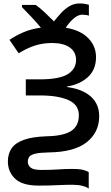

<svg xmlns="http://www.w3.org/2000/svg" viewBox="-20 -880 647 1119"><path d="M443.8 -859.9Q462.9 -859.9 476.6 -857.2Q490.2 -854.5 498 -852.1V-788.6Q483.4 -794.4 459.5 -794.4Q435.5 -794.4 410.2 -772.9Q384.8 -751.5 363.3 -718.3Q447.8 -704.6 493.7 -658.2Q539.6 -611.8 539.6 -546.9Q539.6 -474.1 492.4 -430.9Q445.3 -387.7 371.1 -376V-372.6Q460 -361.3 509 -317.6Q558.1 -273.9 558.1 -202.6Q558.1 -108.9 485.6 -51.3Q413.1 6.3 265.1 8.3Q212.9 9.3 186.3 15.6Q159.7 22 150.9 33.7Q142.1 45.4 142.1 62.5Q142.1 83.5 158.7 96.9Q175.3 110.4 220.7 110.4Q279.3 110.4 319.1 107.4Q358.9 104.5 401.9 104.5Q441.4 104.5 463.6 109.9Q485.8 115.2 497.1 123.5V219.2Q486.3 210 461.2 203.4Q436 196.8 402.3 196.8Q361.8 196.8 314.7 199.2Q267.6 201.7 206.1 201.7Q109.4 201.7 67.6 161.1Q25.9 120.6 25.9 61Q25.9 17.6 46.9 -14.4Q67.9 -46.4 117.9 -64.7Q168 -83 254.4 -85.9Q350.6 -87.9 395 -116.9Q439.5 -146 439.5 -208.5Q439.5 -269.5 378.9 -296.6Q318.4 -323.7 214.8 -323.7H130.4V-417.5H210.4Q326.2 -417.5 374.8 -447.8Q423.3 -478 423.3 -530.8Q423.3 -577.1 386.5 -603.3Q349.6 -629.4 284.2 -629.4Q226.1 -629.4 178.5 -612.8Q130.9 -596.2 88.9 -569.3L35.2 -647.9Q74.2 -673.8 118.2 -692.6Q162.1 -711.4 218.3 -718.8Q193.4 -749 161.4 -783Q129.4 -816.9 107.9 -838.4V-851.1H188.5Q211.9 -835 240.2 -808.3Q268.6 -781.7 294.4 -755.4Q313 -778.8 335 -803Q356.9 -827.1 383.8 -843.5Q410.6 -859.9 443.8 -859.9Z"/></svg>

Font: Open Sans SemiBold
Style: Regular
Weight: 600
Designer: Monotype Design Team
Foundry: Monotype Imaging Inc.
Version: Version 3.003; ttfautohint (v1.8.4)